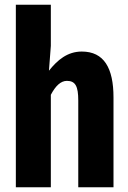

<svg xmlns="http://www.w3.org/2000/svg" viewBox="-20 -792 540 812"><path d="M47 0H195V-391C215 -429 237 -450 263 -450C299 -450 311 -427 311 -367V0H460V-380C460 -504 420 -574 326 -574C265 -574 223 -538 187 -493L195 -598V-772H47Z"/></svg>

Font: Noto Sans Mono CJK TC
Style: Bold
Weight: 700
Designer: Ryoko NISHIZUKA 西塚涼子 (kana, bopomofo & ideographs); Paul D. Hunt (Latin, Greek & Cyrillic); Sandoll Communications 산돌커뮤니
Foundry: Adobe
Version: Version 2.004;hotconv 1.0.118;makeotfexe 2.5.65603